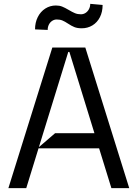

<svg xmlns="http://www.w3.org/2000/svg" viewBox="-20 -973 712 993"><path d="M648.4 0H556.1L492.5 -206H179.3L115.8 0H23.4L250.7 -727.3H421.2ZM181.1 -212 264.9 -284.1H468.4L338.8 -704.5H333.1ZM161.2 -821Q161.2 -856.5 175.4 -884.8Q189.6 -913 214.3 -928.8Q239 -944.6 269.2 -944.6Q287.3 -944.6 301.5 -938.9Q315.7 -933.2 335.6 -921.5Q354 -910.5 367.7 -904.8Q381.4 -899.1 398.4 -899.1Q411.6 -899.1 422.8 -906.4Q433.9 -913.7 440.3 -926.1Q446.7 -938.6 446.7 -953.1L510.7 -947.4Q510.7 -911.2 496.6 -883.9Q482.6 -856.5 457.9 -841.6Q433.2 -826.7 402.7 -826.7Q380 -826.7 364.7 -832.9Q349.4 -839.1 331.3 -851.2Q315.3 -861.9 302.9 -867Q290.5 -872.2 273.4 -872.2Q260.3 -872.2 249.5 -864.9Q238.6 -857.6 232.6 -845.3Q226.6 -833.1 226.6 -818.2Z"/></svg>

Font: Riot Sans
Style: Regular
Weight: 400
Designer: Rasmus Andersson
Foundry: rsms
Version: Version 4.001